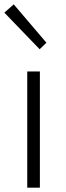

<svg xmlns="http://www.w3.org/2000/svg" viewBox="-25 -861 302 881"><path d="M157 -635 188 -665 38 -841 -5 -803ZM100 0H158V-533H100Z"/></svg>

Font: Spoqa Han Sans Neo Light
Style: Regular
Weight: 300
Designer: [Spoqa Han Sans Neo] Dong-huui Kim ___ Younghwa Kang ___ Yujin Lee ___ [Noto Sans] Ryoko NISHIZUKA ____ (kana & ideograp
Foundry: Spoqa (http://www.spoqa-han-sans.com)
Version: Version 1.100;hotconv 1.0.109;makeotfexe 2.5.65596